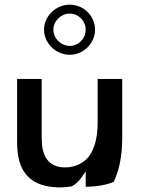

<svg xmlns="http://www.w3.org/2000/svg" viewBox="-20 -800 601 820"><path d="M208 -673C208 -711 241 -742 278 -742C316 -742 346 -710 346 -673C346 -636 316 -604 278 -604C241 -604 208 -635 208 -673ZM168 -673C168 -616 218 -566 278 -566C337 -566 386 -616 386 -673C386 -731 338 -780 278 -780C218 -780 168 -731 168 -673ZM53 -463V-203C53 -190 53 -178 54 -166C60 -66 109 -10 208 -1C234 2 258 0 286 -4C302 -12 317 -26 328 -42L346 -68V-2C393 -3 434 -10 465 -23C490 -73 502 -136 502 -213V-463H397V-274C397 -215 384 -163 359 -131C338 -105 303 -85 258 -85C194 -85 163 -125 159 -189C158 -206 158 -225 158 -243V-463Z"/></svg>

Font: Bluebird
Style: Li
Weight: 300
Designer: Jasper
Foundry: Cannot Into Space Fonts
Version: Version 0.98